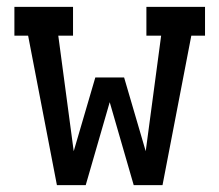

<svg xmlns="http://www.w3.org/2000/svg" viewBox="-20 -540 640 560"><path d="M146 0 62 -436H22V-520H193V-436H150L195 -99L258 -314H342L405 -99L450 -436H407V-520H578V-436H538L454 0H370L300 -242L230 0Z"/></svg>

Font: Iosevka HT Medium Extended
Style: Regular
Weight: 500
Width: 7
Monospace: yes
Designer: Belleve Invis
Foundry: Belleve Invis
Version: Version 32.3.0; ttfautohint (v1.8.4)